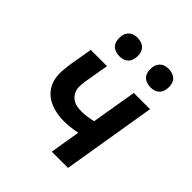

<svg xmlns="http://www.w3.org/2000/svg" viewBox="-201 -870 1003 1003"><g transform="rotate(45 300.0 -369.0)"><path d="M343 0 371 -168Q347 -163 323 -160Q299 -157 275 -157Q244 -157 214 -163.5Q184 -170 158 -184Q132 -198 114 -221Q96 -244 88.5 -273Q81 -302 83 -333.5Q85 -365 90 -396L111 -520H231L207 -379Q205 -363 204 -347Q203 -331 207.5 -316Q212 -301 221.5 -289.5Q231 -278 244 -270.5Q257 -263 273 -260.5Q289 -258 305 -258Q325 -258 345.5 -261Q366 -264 387 -269L429 -520H549L463 0ZM469 -602Q453 -602 438 -608Q423 -614 414 -626Q405 -638 403 -654Q401 -670 403 -686Q405 -698 411 -708.5Q417 -719 426.5 -726Q436 -733 447.5 -735.5Q459 -738 470 -738Q486 -738 501 -732Q516 -726 525 -714Q534 -702 536.5 -686Q539 -670 536 -654Q534 -642 528.5 -631.5Q523 -621 513 -614Q503 -607 491.5 -604.5Q480 -602 469 -602ZM239 -602Q223 -602 208 -608Q193 -614 184 -626Q175 -638 173 -654Q171 -670 173 -686Q175 -698 181 -708.5Q187 -719 196.5 -726Q206 -733 217.5 -735.5Q229 -738 240 -738Q256 -738 271 -732Q286 -726 295 -714Q304 -702 306.5 -686Q309 -670 306 -654Q304 -642 298.5 -631.5Q293 -621 283 -614Q273 -607 261.5 -604.5Q250 -602 239 -602Z"/></g></svg>

Font: Iosevka Aile
Style: Bold Italic
Weight: 700
Italic angle: -9°
Designer: Belleve Invis
Foundry: Belleve Invis
Version: Version 28.0.1; ttfautohint (v1.8.4)